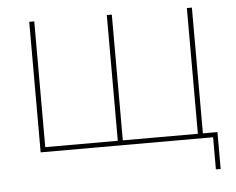

<svg xmlns="http://www.w3.org/2000/svg" viewBox="-48 -577 938 762"><g transform="rotate(-5 420.5 -196.0)"><path d="M782 128H801V-19H743V-520H723V-19H424V-520H404V-19H115V-520H95V0H782Z"/></g></svg>

Font: Fixel Display Thin
Style: Regular
Weight: 100
Designer: AlfaBravo + MacPaw
Foundry: Kyrylo Tkachov, Marchela Mozhyna, Serhii Makarenko, Maria Weinstein, Zakhar Kryvoshyya
Version: Version 1.211